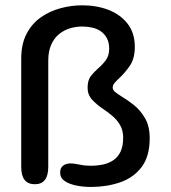

<svg xmlns="http://www.w3.org/2000/svg" viewBox="-20 -712 659 742"><path d="M415.5 -373Q415.5 -364 426 -355.8Q436.5 -347.5 452.5 -337.5Q473 -325.5 497.8 -305.8Q522.5 -286 540.5 -255.2Q558.5 -224.5 558.5 -178Q558.5 -107 526.8 -65.8Q495 -24.5 443.2 -7Q391.5 10.5 331.5 10.5Q302 10.5 274.8 5Q247.5 -0.5 230 -12.5Q212.5 -24.5 212.5 -44.5Q212.5 -59 219 -66.8Q225.5 -74.5 234.5 -77.5Q243.5 -80.5 252 -80.5Q259.5 -80.5 266.5 -79.5Q273.5 -78.5 281 -77Q290.5 -75 302.8 -73.2Q315 -71.5 331.5 -71.5Q355.5 -71.5 378 -76.2Q400.5 -81 418 -92.8Q435.5 -104.5 445.8 -125.8Q456 -147 456 -180Q456 -207.5 444.5 -227.8Q433 -248 415.2 -263.2Q397.5 -278.5 378.5 -291Q354.5 -307 336.5 -326.2Q318.5 -345.5 318.5 -372.5Q318.5 -402 331.2 -418.2Q344 -434.5 359.5 -448Q375.5 -461.5 388.8 -479.2Q402 -497 402 -523.5Q402 -547.5 393.2 -564Q384.5 -580.5 370 -590.8Q355.5 -601 336.8 -605.2Q318 -609.5 297.5 -609.5Q273.5 -609.5 250.2 -602.5Q227 -595.5 208 -580Q189 -564.5 177.8 -539Q166.5 -513.5 166.5 -477V-67Q166.5 0 114.5 0Q62 0 62 -67V-485Q62 -541.5 82.5 -581Q103 -620.5 137.5 -644.8Q172 -669 213.8 -680.2Q255.5 -691.5 297.5 -691.5Q354 -691.5 400 -673.5Q446 -655.5 473.5 -619.8Q501 -584 501 -531.5Q501 -485.5 481.5 -457.5Q462 -429.5 443 -412Q431 -401 423.2 -392Q415.5 -383 415.5 -373Z"/></svg>

Font: Sono ExtraLight Monospace Medium
Style: Regular
Weight: 500
Version: Version 2.112